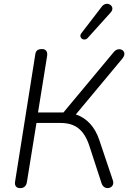

<svg xmlns="http://www.w3.org/2000/svg" viewBox="-20 -964 666 990"><path d="M84 6C104 6 116 -5 119 -27L168 -330H291C368 -330 414 -296 442 -208L504 -18C518 23 576 7 562 -34L492 -242C469 -311 427 -355 371 -374L611 -662C643 -701 593 -728 567 -696L307 -384H176L223 -676C226 -699 216 -711 197 -711C176 -711 165 -704 162 -684L58 -29C54 -6 64 6 84 6ZM433 -769 551 -900C579 -931 531 -964 505 -930L399 -792C383 -770 413 -747 433 -769Z"/></svg>

Font: SN Pro Light
Style: Italic
Weight: 300
Italic angle: -8.99998°
Designer: Tobias Whetton
Foundry: Supernotes
Version: Version 1.001;Glyphs 3.2 (3249)